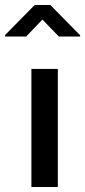

<svg xmlns="http://www.w3.org/2000/svg" viewBox="-59 -753 342 773"><path d="M173.8 -475.6V0H67.4V-475.6ZM263.7 -606H177.7L111.8 -674.3L46.4 -606H-38.6V-611.8L80.6 -732.9H143.6L263.7 -610.8Z"/></svg>

Font: Yantramanav Medium
Style: Regular
Weight: 500
Version: Version 1.001;PS 1.0;hotconv 1.0.72;makeotf.lib2.5.5900; ttf